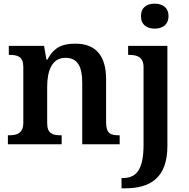

<svg xmlns="http://www.w3.org/2000/svg" viewBox="-20 -786 1027 1046"><path d="M823 -630C863 -630 898 -650 898 -698C898 -747 863 -766 823 -766C781 -766 748 -747 748 -698C748 -650 781 -630 823 -630ZM23 0H316V-49H312C268 -49 237 -57 237 -115V-313C237 -397 261 -471 337 -471C404 -471 428 -421 428 -335V0H632V-49H628C583 -49 558 -58 558 -120V-354C558 -489 496 -548 392 -548C329 -548 278 -536 238 -461H233L220 -536H28V-487H32C76 -487 107 -478 107 -421V-119C107 -58 72 -49 27 -49H23ZM642 240H660C795 240 892 187 892 8V-536H678V-487H681C724 -487 762 -478 762 -420V3C762 141 721 184 649 184H642Z"/></svg>

Font: Noto Serif SemiBold
Style: Regular
Weight: 600
Designer: Monotype Design Team
Foundry: Monotype Imaging Inc.
Version: Version 2.013